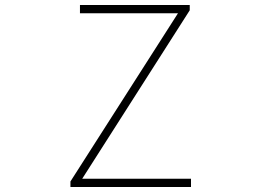

<svg xmlns="http://www.w3.org/2000/svg" viewBox="-20 -746 1040 766"><path d="M261 0H742V-33H308L737 -705V-726H299V-693H690L261 -22Z"/></svg>

Font: Harano Aji Gothic K1 ExtraLight
Style: Regular
Weight: 250
Foundry: Masamichi Hosoda
Version: HaranoAjiGothicK1-ExtraLight version 20230610;ttx 4.39.4